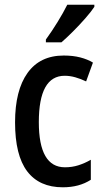

<svg xmlns="http://www.w3.org/2000/svg" viewBox="-20 -786 440 816"><path d="M247 10Q147 10 95.5 -58Q44 -126 44 -266Q44 -402 97 -476Q150 -550 251 -550Q290 -550 321 -542Q352 -534 375 -520L346 -440Q323 -451 300 -457.5Q277 -464 255 -464Q145 -464 145 -267Q145 -75 256 -75Q286 -75 313 -83.5Q340 -92 366 -107V-22Q317 10 247 10ZM381 -757Q368 -737 343 -708.5Q318 -680 290.5 -652.5Q263 -625 241 -606H175V-618Q201 -654 225 -693Q249 -732 266 -766H381Z"/></svg>

Font: Noto Sans Malayalam Condensed Medium
Style: Regular
Weight: 500
Width: 3
Designer: Jelle Bosma - Monotype Design Team
Foundry: Monotype Imaging Inc.
Version: Version 2.104; ttfautohint (v1.8.4.7-5d5b)